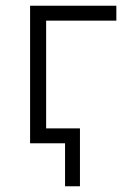

<svg xmlns="http://www.w3.org/2000/svg" viewBox="-20 -500 455 670"><path d="M85 0V-480H386V-428H141V-52H259V150H207V0Z"/></svg>

Font: Geologica Thin
Style: Regular
Weight: 100
Designer: Sindre Bremnes, Frode Helland
Foundry: Monokrom Skriftforlag AS
Version: Version 1.010; ttfautohint (v1.8.4.7-5d5b);gftools[0.9.28]